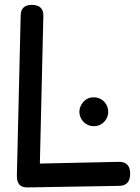

<svg xmlns="http://www.w3.org/2000/svg" viewBox="-20 -770 591 811"><path d="M93.8 21.5Q104 21.5 104 21.5L482.9 15.1Q529.8 14.6 529.8 -36.1Q529.8 -87.4 481.4 -86.4L148.4 -79.1L163.1 -703.1Q164.1 -749.5 113.3 -749.5Q68.4 -748.5 67.4 -706.1L51.3 -29.8Q49.8 22 93.8 21.5ZM374.5 -358.9Q357.9 -358.9 344.2 -350.1Q331.5 -341.3 323.2 -327.1Q315.4 -313.5 315.4 -297.9Q315.4 -281.2 323.7 -267.1Q332 -253.4 345.2 -245.6Q357.9 -237.8 373 -237.3Q374.5 -237.3 376 -237.3Q391.1 -236.8 403.3 -243.2Q415 -248.5 424.8 -261.2Q435.5 -275.4 437 -293Q437 -295.4 437 -297.9Q437 -313 430.2 -326.2Q422.4 -341.8 407.2 -350.6Q393.1 -358.9 376.5 -358.9Q375.5 -358.9 374.5 -358.9Z"/></svg>

Font: Comic Relief
Style: Regular
Weight: 400
Designer: Jeff Davis
Foundry: Loudifier
Version: Version 1.200; ttfautohint (v1.8.4.7-5d5b)